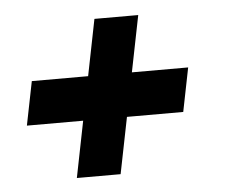

<svg xmlns="http://www.w3.org/2000/svg" viewBox="-37 -480 537 448"><g transform="rotate(-5 232.0 -256.0)"><path d="M172.9 -307.6 199.2 -439.5H301.8L275.4 -307.6H407.2L386.7 -205.1H254.9L228.5 -73.2H126L152.3 -205.1H20.5L41 -307.6Z"/></g></svg>

Font: Sansation
Style: Bold Italic
Weight: 700
Designer: Bernd Montag
Version: Version 1.301